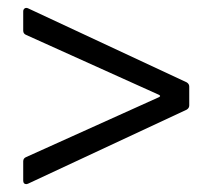

<svg xmlns="http://www.w3.org/2000/svg" viewBox="-20 -514 540 488"><path d="M39 -55V-104Q39 -112 47 -115L384 -267Q390 -270 384 -273L47 -425Q39 -428 39 -436V-485Q39 -490 42.5 -492.5Q46 -495 51 -493L454 -305Q461 -301 461 -294V-246Q461 -239 454 -235L51 -47L47 -46Q39 -46 39 -55Z"/></svg>

Font: Barlow GEO
Style: Regular
Weight: 400
Designer: Jeremy Tribby
Foundry: Tribby Type
Version: Version 1.408